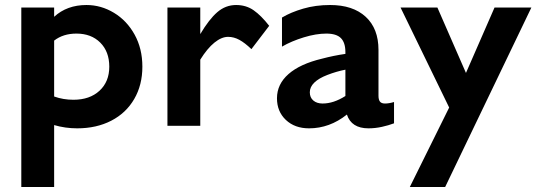

<svg xmlns="http://www.w3.org/2000/svg" viewBox="-20 -502 2153 766"><path d="M196 -3V244H65V-472H196V-435Q247 -482 325 -482Q383 -482 434.5 -451Q486 -420 517 -364Q548 -308 548 -236Q548 -163 515.5 -107Q483 -51 424 -20.5Q365 10 288 10Q240 10 196 -3ZM273 -104Q338 -104 377 -140Q416 -176 416 -236Q416 -296 380 -332Q344 -368 285 -368Q232 -368 196 -340V-117Q232 -104 273 -104Z M648 0V-472H779V-366Q814 -425 847 -453.5Q880 -482 922 -482Q962 -482 992 -461Q1022 -440 1054 -399L983 -306Q957 -331 935 -343Q913 -355 890 -355Q864 -355 835.5 -332Q807 -309 779 -264V0Z M1364 -45Q1295 10 1213 10Q1156 10 1120.5 -23.5Q1085 -57 1085 -110Q1085 -166 1131 -206.5Q1177 -247 1265 -268Q1310 -280 1358 -287V-294Q1358 -332 1340 -350Q1322 -368 1282 -368Q1241 -368 1192 -353Q1143 -338 1105 -316V-432Q1140 -453 1189.5 -467.5Q1239 -482 1297 -482Q1388 -482 1439 -435Q1490 -388 1490 -303V-120Q1490 -104 1496 -96.5Q1502 -89 1516 -89Q1532 -89 1552 -95V-10Q1531 -2 1504 4Q1477 10 1450 10Q1382 10 1364 -45ZM1267 -89Q1311 -89 1358 -119V-224Q1322 -217 1286 -203Q1252 -190 1234 -172.5Q1216 -155 1216 -134Q1216 -113 1230 -101Q1244 -89 1267 -89Z M2100 -472 1756 244H1615L1772 -73L1578 -472H1725L1839 -211L1953 -472Z"/></svg>

Font: Madhuban SemiBold
Style: Regular
Weight: 600
Designer: jaikishan Patel
Foundry: MagicType
Version: Version 1.000